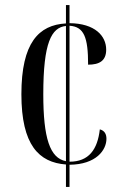

<svg xmlns="http://www.w3.org/2000/svg" viewBox="-20 -734 482 754"><path d="M239 -88V0H253V-87C358 -88 398 -145 398 -189C398 -207 391 -221 372 -226C363 -147 329 -99 253 -99V-633C310 -629 326 -588 326 -480C370 -480 397 -495 397 -539C397 -593 353 -642 253 -643V-714H239V-642C132 -636 64 -566 64 -364C64 -164 133 -96 239 -88ZM239 -632V-101C176 -113 150 -191 150 -364C150 -567 182 -626 239 -632Z"/></svg>

Font: Noto Serif Display ExtraCondensed
Style: Regular
Weight: 400
Width: 2
Designer: Monotype Design Team
Foundry: Monotype Imaging Inc.
Version: Version 2.009